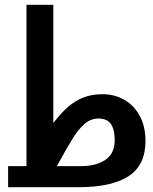

<svg xmlns="http://www.w3.org/2000/svg" viewBox="-20 -785 640 805"><path d="M14 -88.5H91V-765H203.5V-269Q235.5 -311 265.5 -337Q295.5 -363 330.5 -376.5Q365.5 -390 410 -390Q460 -390 501 -366.8Q542 -343.5 566 -299Q590 -254.5 590 -194Q590 -92.5 519 -46.2Q448 0 306.5 0H14ZM461 -197.5Q461 -240.5 445.5 -264.2Q430 -288 392.5 -288Q361.5 -288 336 -266.8Q310.5 -245.5 286.2 -206.8Q262 -168 218.5 -88.5H322.5Q381.5 -88.5 421.2 -114.5Q461 -140.5 461 -197.5Z"/></svg>

Font: JuliaMono
Style: Bold
Weight: 700
Monospace: yes
Designer: cormullion
Foundry: corm
Version: Version 0.055; ttfautohint (v1.8.4)